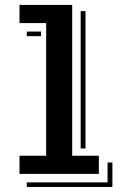

<svg xmlns="http://www.w3.org/2000/svg" viewBox="-20 -701 507 774"><path d="M58.6 -73.2H166V-607.9H58.6V-681.2H271V-73.2H378.4V0H58.6ZM305.2 -656.2H324.7V-102.5H305.2ZM87.9 -573.7H145.5V-555.2H87.9ZM413.6 34.2V-45.9H433.1V52.7H87.9V34.2Z"/></svg>

Font: Vast Shadow
Style: Regular
Weight: 400
Designer: Nicole Fally
Foundry: Nicole Fally
Version: Version 1.002